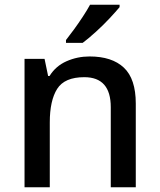

<svg xmlns="http://www.w3.org/2000/svg" viewBox="-20 -786 670 806"><path d="M356 -549Q450 -549 500 -502Q550 -455 550 -351V0H445V-336Q445 -462 334 -462Q251 -462 220 -413Q189 -364 189 -272V0H83V-539H167L182 -467H188Q214 -509 259.5 -529Q305 -549 356 -549ZM482 -756Q467 -738 440 -709Q413 -680 382 -652Q351 -624 327 -606H257V-618Q272 -637 291 -663Q310 -689 328 -716.5Q346 -744 358 -766H482Z"/></svg>

Font: Noto Sans Ethiopic Medium
Style: Regular
Weight: 500
Designer: Monotype Design Team
Foundry: Monotype Imaging Inc.
Version: Version 2.102; ttfautohint (v1.8.4.7-5d5b)